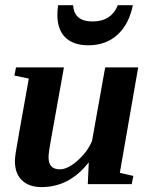

<svg xmlns="http://www.w3.org/2000/svg" viewBox="-20 -724 596 755"><path d="M170.9 -105.5Q170.9 -58.1 215.3 -58.1Q246.6 -58.1 285.6 -93Q324.7 -127.9 341.8 -169.4L393.6 -459H523.4L451.2 -44.4L504.4 -32.2L498 0H325.2L329.1 -85.9Q253.4 11.7 143.6 11.7Q94.2 11.7 66.4 -14.9Q38.6 -41.5 38.6 -91.3Q38.6 -100.6 41.7 -123Q44.9 -145.5 93.3 -415L36.6 -426.8L43 -459H231.4L181.6 -181.6Q170.9 -125.5 170.9 -105.5ZM327.6 -545.9Q269 -545.9 237.3 -576.4Q205.6 -606.9 205.6 -665.5Q205.6 -683.6 208.5 -703.6H267.6Q271 -639.6 344.2 -639.6Q417.5 -639.6 443.4 -703.6H502.4Q487.3 -628.4 441.7 -587.2Q396 -545.9 327.6 -545.9Z"/></svg>

Font: Liberation Serif
Style: Bold Italic
Weight: 700
Italic angle: -16.333°
Designer: Steve Matteson
Foundry: Ascender Corporation
Version: Version 2.1.5